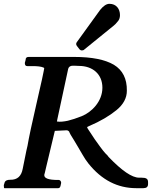

<svg xmlns="http://www.w3.org/2000/svg" viewBox="-25 -985 806 1005"><path d="M715 -55H703C666 -55 613 -91 543 -164C539 -171 532 -177 527 -182L515 -196C510 -202 495 -222 471 -256C461 -271 445 -296 436 -309C433 -314 431 -317 431 -320C433 -321 436 -323 441 -325C500 -350 547 -378 584 -408C621 -438 639 -472 639 -510C640 -573 617 -618 571 -646C525 -673 456 -687 363 -687H125C114 -687 109 -682 109 -671L105 -656V-655C105 -644 109 -639 118 -639H144C170 -639 189 -637 201 -632C211 -629 204 -622 204 -614C204 -611 192 -555 167 -447C142 -339 126 -264 119 -222C117 -213 115 -204 113 -196L94 -102C87 -64 67 -43 28 -44C13 -44 4 -40 0 -32L-5 -16V-15C-5 -5 -4 0 -2 0H279C286 0 290 -4 292 -13L295 -27V-29C295 -35 290 -43 283 -43H279C228 -43 204 -52 207 -71C208 -72 211 -86 217 -112C223 -137 238 -200 262 -300C265 -300 286 -301 323 -303C328 -303 333 -301 337 -296C339 -289 348 -273 363 -250C380 -221 386 -212 406 -177C416 -159 427 -143 438 -129C507 -43 590 0 689 0H725C742 0 750 -7 750 -22V-31C750 -49 741 -55 715 -55ZM511 -526C511 -454 455 -398 403 -377C375 -366 351 -358 330 -353C311 -349 290 -346 273 -349L275 -360L332 -625C335 -636 344 -641 356 -641H365L388 -640C460 -640 511 -597 511 -526ZM548 -965C532 -965 516 -954 499 -933L379 -767C372 -759 372 -751 378 -744L391 -727C395 -723 399 -721 402 -721C406 -721 410 -722 413 -723L414 -724L568 -849C574 -853 583 -862 594 -876C600 -884 603 -894 603 -906C603 -938 584 -965 548 -965Z"/></svg>

Font: fbb
Style: Bold Italic
Weight: 700
Italic angle: -12°
Designer: David J. Perry, Michael Sharpe
Version: Version 0.991